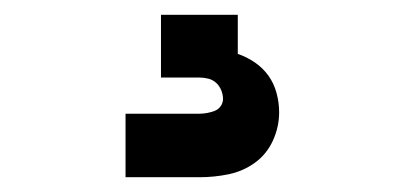

<svg xmlns="http://www.w3.org/2000/svg" viewBox="-20 -20 540 260"><path d="M150 220V134H250Q255 134 260.5 133Q266 132 271 130Q276 128 279 123.5Q282 119 282 114Q282 108 279.5 102Q277 96 272.5 92Q268 88 262 86.5Q256 85 250 85H198V0H302V53Q314 57 325 64.5Q336 72 343.5 82.5Q351 93 354.5 106Q358 119 358 132Q358 152 349.5 170.5Q341 189 325 200.5Q309 212 289.5 216Q270 220 250 220Z"/></svg>

Font: Iosevka Heavy
Style: Regular
Weight: 900
Monospace: yes
Designer: Belleve Invis
Foundry: Belleve Invis
Version: Version 32.5.0; ttfautohint (v1.8.4)